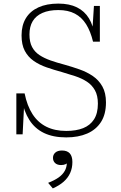

<svg xmlns="http://www.w3.org/2000/svg" viewBox="-20 -748 672 1069"><path d="M349 -19Q404 -19 443 -34.5Q482 -50 503.5 -83.5Q525 -117 525 -171Q525 -216 508.5 -245.5Q492 -275 463.5 -293.5Q435 -312 398.5 -324Q362 -336 324 -347Q280 -359 239.5 -373Q199 -387 167.5 -409Q136 -431 118 -465Q100 -499 100 -551Q100 -607 124 -646.5Q148 -686 194 -707Q240 -728 305 -728Q366 -728 408.5 -707Q451 -686 475.5 -645.5Q500 -605 507 -546L494 -573L503 -715H536V-516H498Q484 -574 459.5 -613Q435 -652 397 -672Q359 -692 305 -692Q252 -692 216 -676Q180 -660 162 -630Q144 -600 144 -556Q144 -514 158.5 -486.5Q173 -459 199.5 -441.5Q226 -424 261.5 -411.5Q297 -399 339 -388Q382 -376 423 -361.5Q464 -347 497 -324.5Q530 -302 550 -266.5Q570 -231 570 -178Q570 -112 542.5 -69Q515 -26 465.5 -4.5Q416 17 349 17Q276 17 225 -7.5Q174 -32 143.5 -80Q113 -128 101 -196L115 -176L106 0H71V-228H117Q131 -159 161 -112.5Q191 -66 238 -42.5Q285 -19 349 -19ZM274 301 248 270Q284 256 306.5 240Q329 224 340.5 203.5Q352 183 352 158L362 152Q356 161 345.5 166Q335 171 320 171Q299 171 287 160Q275 149 275 131Q275 113 288 101.5Q301 90 325 90Q354 90 368.5 106Q383 122 383 154Q383 188 370.5 215.5Q358 243 334 264Q310 285 274 301Z"/></svg>

Font: Roboto Serif 20pt Thin
Style: Regular
Weight: 250
Version: Version 1.008